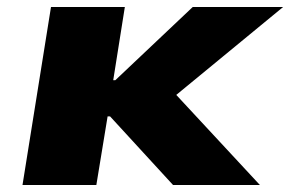

<svg xmlns="http://www.w3.org/2000/svg" viewBox="-20 -526 825 546"><path d="M44 0 125 -506H335L302 -298H308L528 -506H785L452 -232L460 -279L719 0H472L293 -195H286L254 0Z"/></svg>

Font: Nunito Sans 7pt Expanded Black
Style: Italic
Weight: 900
Width: 7
Italic angle: -9°
Designer: Vernon Adams
Foundry: Vernon Adams
Version: Version 3.101;gftools[0.9.27]